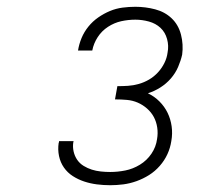

<svg xmlns="http://www.w3.org/2000/svg" viewBox="-20 -863 640 566"><path d="M305 -317Q285 -317 265.5 -319.5Q246 -322 228 -328Q210 -334 194.5 -344Q179 -354 168.5 -369Q158 -384 154 -403Q150 -422 153 -442Q154 -443 154 -444.5Q154 -446 154 -447H197Q197 -446 196.5 -445Q196 -444 196 -443Q194 -430 197 -416.5Q200 -403 207.5 -392Q215 -381 226.5 -374Q238 -367 250.5 -363Q263 -359 277 -357.5Q291 -356 305 -356Q327 -356 349.5 -360.5Q372 -365 392.5 -377.5Q413 -390 426.5 -410Q440 -430 443 -453Q446 -470 443.5 -487Q441 -504 433.5 -518Q426 -532 413.5 -543Q401 -554 386 -560.5Q371 -567 354 -568.5Q337 -570 319 -570L326 -609Q342 -609 357.5 -610Q373 -611 389 -615.5Q405 -620 419.5 -628.5Q434 -637 445.5 -649.5Q457 -662 464.5 -677Q472 -692 474 -708Q478 -728 472.5 -748Q467 -768 453 -781Q439 -794 419 -799.5Q399 -805 379 -805Q358 -805 337.5 -800.5Q317 -796 298.5 -784Q280 -772 268 -753.5Q256 -735 252 -714H210Q213 -733 220.5 -751Q228 -769 240.5 -784.5Q253 -800 269.5 -811.5Q286 -823 304 -830.5Q322 -838 341 -840.5Q360 -843 379 -843Q409 -843 437.5 -835.5Q466 -828 486 -809Q506 -790 513.5 -761Q521 -732 517 -702Q513 -684 505 -665.5Q497 -647 483.5 -631.5Q470 -616 452.5 -605Q435 -594 416 -588Q435 -579 450 -564Q465 -549 474 -530.5Q483 -512 486 -490.5Q489 -469 485 -447Q482 -427 473.5 -408.5Q465 -390 451 -374Q437 -358 419.5 -347Q402 -336 382.5 -329Q363 -322 343.5 -319.5Q324 -317 305 -317Z"/></svg>

Font: Iosevka Slab XLtExObl
Style: Regular
Weight: 200
Width: 7
Italic angle: -9°
Monospace: yes
Designer: Belleve Invis
Foundry: Belleve Invis
Version: Version 11.1.1; ttfautohint (v1.8.3)